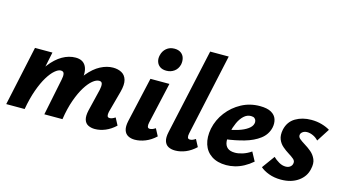

<svg xmlns="http://www.w3.org/2000/svg" viewBox="-81 -1008 2364 1319"><g transform="rotate(15 1101.0 -348.5)"><path d="M646 8Q619 8 598.5 -2.5Q578 -13 570.5 -37.5Q563 -62 572 -103L610 -260Q616 -287 613 -303.5Q610 -320 591 -320Q570 -320 545 -299.5Q520 -279 495 -239Q470 -199 448.5 -139Q427 -79 415 0H349Q373 -118 407.5 -200.5Q442 -283 484 -334Q526 -385 571.5 -408.5Q617 -432 660 -432Q696 -432 722 -417.5Q748 -403 757 -371Q766 -339 752 -286L710 -131Q706 -112 709 -101.5Q712 -91 726 -91Q733 -91 742 -94Q751 -97 765 -106L792 -55Q758 -23 720.5 -7.5Q683 8 646 8ZM15 0 106 -424H230L142 0ZM85 0Q107 -110 140 -191.5Q173 -273 213.5 -326Q254 -379 300 -405.5Q346 -432 394 -432Q447 -432 467.5 -393Q488 -354 472 -286L403 0H286L339 -260Q345 -287 341.5 -303.5Q338 -320 318 -320Q300 -320 276 -299.5Q252 -279 227.5 -239Q203 -199 181.5 -139Q160 -79 146 0Z M930 8Q903 8 882.5 -3Q862 -14 854 -39Q846 -64 855 -105L927 -424H1062L996 -131Q992 -113 995 -102Q998 -91 1011 -91Q1019 -91 1028 -94Q1037 -97 1051 -106L1078 -55Q1044 -23 1005.5 -7.5Q967 8 930 8ZM1017 -506Q989 -506 971.5 -518.5Q954 -531 947.5 -552Q941 -573 947 -597Q954 -628 977 -647.5Q1000 -667 1034 -667Q1062 -667 1080 -654Q1098 -641 1104 -619.5Q1110 -598 1105 -573Q1097 -541 1073 -523.5Q1049 -506 1017 -506Z M1217 8Q1189 8 1169 -2.5Q1149 -13 1141 -37.5Q1133 -62 1142 -103L1275 -711H1407L1281 -131Q1277 -113 1280 -102Q1283 -91 1297 -91Q1304 -91 1313.5 -94Q1323 -97 1336 -106L1363 -55Q1329 -23 1291.5 -7.5Q1254 8 1217 8Z M1582 14Q1519 14 1477.5 -13.5Q1436 -41 1420.5 -89.5Q1405 -138 1417 -201Q1431 -267 1472 -320.5Q1513 -374 1572.5 -406Q1632 -438 1703 -438Q1755 -438 1784 -421.5Q1813 -405 1822 -377Q1831 -349 1824 -317Q1812 -266 1769 -233.5Q1726 -201 1663 -183Q1600 -165 1528 -156L1523 -223Q1566 -230 1603.5 -242Q1641 -254 1666.5 -272Q1692 -290 1697 -311Q1700 -321 1697.5 -331.5Q1695 -342 1686.5 -349Q1678 -356 1661 -356Q1633 -356 1610.5 -335Q1588 -314 1573 -281Q1558 -248 1549 -209Q1541 -172 1544 -143.5Q1547 -115 1565 -99.5Q1583 -84 1619 -84Q1643 -84 1673 -93.5Q1703 -103 1732 -123L1766 -60Q1737 -35 1705.5 -18Q1674 -1 1642.5 6.5Q1611 14 1582 14Z M1971 13Q1923 13 1884.5 -1.5Q1846 -16 1824 -36L1890 -127Q1907 -110 1931 -96Q1955 -82 1979 -82Q1999 -82 2011.5 -92Q2024 -102 2026 -116Q2030 -134 2015 -147Q2000 -160 1977 -174Q1954 -188 1932 -207Q1910 -226 1899 -253.5Q1888 -281 1896 -322Q1909 -381 1957 -409.5Q2005 -438 2069 -438Q2109 -438 2143.5 -428Q2178 -418 2202 -403L2143 -311Q2127 -329 2105 -339Q2083 -349 2063 -349Q2044 -349 2031.5 -340Q2019 -331 2017 -319Q2014 -303 2029.5 -290Q2045 -277 2069 -262.5Q2093 -248 2115.5 -229Q2138 -210 2150.5 -181.5Q2163 -153 2153 -111Q2142 -56 2093 -21.5Q2044 13 1971 13Z"/></g></svg>

Font: Ysabeau ExtraBold
Style: Italic
Weight: 800
Italic angle: -12°
Designer: Christian Thalmann (Catharsis Fonts)
Version: Version 2.002